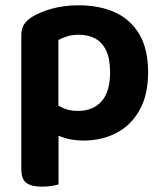

<svg xmlns="http://www.w3.org/2000/svg" viewBox="-20 -512 612 719"><path d="M292.5 14.3Q254.1 14.3 223.2 4.8Q192.3 -4.7 170.7 -17.1V-136Q188.7 -120.9 213.6 -108.7Q238.5 -96.6 271.6 -96.6Q328.4 -96.6 360.3 -132.5Q392.2 -168.4 392.2 -241.2Q392.2 -292.1 377.7 -322.6Q363.1 -353.2 336.8 -367.6Q310.6 -381.9 275.5 -381.9Q250.7 -381.9 231.7 -375.9Q212.6 -369.9 198.6 -362.2V-52.6H59.8V-379.3Q59.8 -403.9 69.8 -419.9Q79.8 -435.9 100.4 -448.9Q130.1 -467.2 175.2 -479.7Q220.3 -492.2 275.5 -492.2Q351.4 -492.2 409.9 -466Q468.3 -439.8 501.5 -384.4Q534.6 -328.9 534.6 -241.2Q534.6 -157.3 503.1 -100.4Q471.7 -43.6 417 -14.7Q362.4 14.3 292.5 14.3ZM136.5 187Q97 187 78.4 172.7Q59.8 158.4 59.8 121.6V-89.5L199.2 -88.9V178.7Q190.3 181.3 173.3 184.2Q156.4 187 136.5 187Z"/></svg>

Font: Baloo Tammudu 2
Style: Regular
Weight: 400
Designer: Maithili Shingre, Omkar Shende and Ek Type
Foundry: Ek Type
Version: Version 1.700